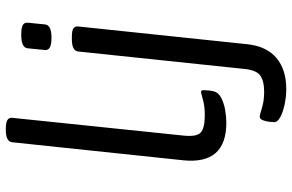

<svg xmlns="http://www.w3.org/2000/svg" viewBox="-192 -600 1004 660"><g transform="rotate(-90 310.0 -270.0)"><path d="M218 6Q74 6 89 -142L151 -730Q153 -752 194 -752H198Q219 -752 227.5 -746.5Q236 -741 235 -730L174 -142Q169 -95 185 -81.5Q201 -68 244 -68Q275 -68 297.5 -74.5Q320 -81 324 -81Q330 -81 330 -73Q330 -72 329.5 -60.5Q329 -49 326 -37Q322 -21 303.5 -11.5Q285 -2 261.5 2Q238 6 218 6ZM334 212Q308 212 281.5 206.5Q255 201 237.5 191.5Q220 182 220 171Q220 165 221.5 153Q223 141 227 131Q231 121 238 121Q246 121 269.5 128.5Q293 136 324 136Q362 136 380.5 122.5Q399 109 403 68L463 -503Q465 -525 505 -525H513Q535 -525 542.5 -519.5Q550 -514 549 -503L488 78Q481 144 441 178Q401 212 334 212ZM510 -595Q486 -595 476.5 -601Q467 -607 468 -617L474 -677Q476 -699 521 -699Q545 -699 554 -693.5Q563 -688 562 -677L556 -617Q554 -595 510 -595Z"/></g></svg>

Font: Asap Expanded Expanded Regular
Style: Italic
Weight: 400
Width: 7
Italic angle: -6°
Designer: Pablo Cosgaya
Foundry: Omnibus-Type
Version: Version 3.001; ttfautohint (v1.8.4.7-5d5b)